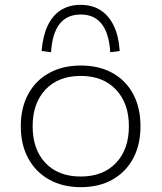

<svg xmlns="http://www.w3.org/2000/svg" viewBox="-20 -766 668 794"><path d="M314 8Q239 8 183 -23.5Q127 -55 96.5 -111.5Q66 -168 66 -244Q66 -320 96.5 -376.5Q127 -433 183 -464Q239 -495 314 -495Q390 -495 445.5 -464Q501 -433 531 -376.5Q561 -320 561 -244Q561 -168 531 -111.5Q501 -55 445.5 -23.5Q390 8 314 8ZM314 -36Q406 -36 459.5 -92Q513 -148 513 -244Q513 -339 459.5 -395.5Q406 -452 314 -452Q221 -452 168 -395.5Q115 -339 115 -244Q115 -148 168 -92Q221 -36 314 -36ZM191 -550 152 -555Q157 -617 177 -659.5Q197 -702 231.5 -724Q266 -746 313 -746Q361 -746 395.5 -724Q430 -702 450.5 -659.5Q471 -617 475 -555L436 -550Q431 -628 400.5 -667Q370 -706 314 -706Q257 -706 226.5 -667Q196 -628 191 -550Z"/></svg>

Font: Nunito Sans 10pt SemiExpanded ExtraLight
Style: Regular
Weight: 250
Width: 6
Designer: Vernon Adams
Foundry: Vernon Adams
Version: Version 3.101;gftools[0.9.27]